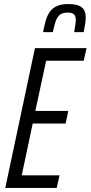

<svg xmlns="http://www.w3.org/2000/svg" viewBox="-20 -925 446 945"><path d="M6 0 152 -688H406L392 -626H207L154 -379H316L303 -317H141L87 -62H273L259 0ZM192 -767Q198 -798 205 -823Q212 -848 225 -866.5Q238 -885 259.5 -895Q281 -905 316 -905Q350 -905 368.5 -897Q387 -889 394.5 -874.5Q402 -860 402 -839Q402 -824 399 -806Q396 -788 392 -767H345Q348 -786 350.5 -801Q353 -816 353 -828Q353 -845 344.5 -854Q336 -863 313 -863Q288 -863 274.5 -852Q261 -841 254 -820Q247 -799 240 -767Z"/></svg>

Font: Saira ExtraCondensed
Style: Italic
Weight: 400
Width: 2
Italic angle: -12°
Designer: Hector Gatti with collaboration of the Omnibus-Type team
Foundry: Omnibus-Type
Version: Version 1.101